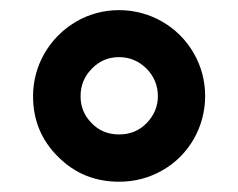

<svg xmlns="http://www.w3.org/2000/svg" viewBox="-20 -744 468 377"><path d="M44.9 -555.2C44.9 -507.8 61.5 -468.3 94.2 -436C127 -403.3 166.5 -387.2 213.9 -387.2C244.1 -387.2 272.5 -394.5 298.3 -409.2C350.6 -438.5 382.8 -494.6 382.8 -555.2C382.8 -585 375.5 -613.3 360.4 -639.6C330.1 -692.4 273.9 -724.1 213.9 -724.1C183.1 -724.1 154.8 -716.3 128.9 -701.2C76.7 -670.4 44.9 -615.2 44.9 -555.2ZM138.2 -555.2C138.2 -576.2 145.5 -594.2 160.6 -609.4C175.3 -624.5 192.9 -631.8 213.9 -631.8C234.9 -631.8 252.9 -624 268.1 -608.9C282.7 -593.8 290 -575.7 290 -555.2C290 -535.2 282.7 -517.6 268.1 -502.4C253.4 -487.3 235.4 -480 213.9 -480C192.4 -480 174.3 -487.3 160.2 -502C145.5 -516.6 138.2 -534.2 138.2 -555.2Z"/></svg>

Font: Sahel
Style: Bold
Weight: 700
Foundry: Saber Rastikerdar (saber.rastikerdar@gmail.com)
Version: Version 3.4.0